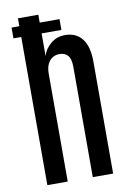

<svg xmlns="http://www.w3.org/2000/svg" viewBox="-95 -926 669 984"><g transform="rotate(-10 239.5 -434.0)"><path d="M69.8 0V-868.2H175.8V-653.3Q185.5 -688.5 216.8 -715.1Q248 -741.7 292 -741.7Q349.1 -741.7 380.6 -701.9Q412.1 -662.1 412.1 -582.5V0H306.2V-573.2Q306.2 -616.2 290.3 -633.5Q274.4 -650.9 247.6 -650.9Q227.5 -650.9 211.2 -641.1Q194.8 -631.3 185.3 -611.1Q175.8 -590.8 175.8 -559.6V0ZM29.3 -771V-827.1H278.8V-771Z"/></g></svg>

Font: Antonio Medium
Style: Regular
Weight: 500
Designer: Vernon Adams
Foundry: Vernon Adams
Version: Version 1.002